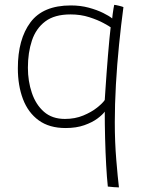

<svg xmlns="http://www.w3.org/2000/svg" viewBox="-20 -566 644 812"><path d="M483 226.5Q476.5 226.5 462.2 225.5Q448 224.5 436 223Q432 186 429 132Q426 78 424.5 18.5Q423 -41 423 -94Q414.5 -81.5 392.5 -65Q370.5 -48.5 336.5 -36.5Q302.5 -24.5 257.5 -24.5Q188.5 -24.5 143.8 -57Q99 -89.5 77.2 -146.8Q55.5 -204 55.5 -277.5Q55.5 -400 108.8 -471.5Q162 -543 279.5 -543Q320.5 -543 355.5 -533.5Q390.5 -524 416.2 -511.2Q442 -498.5 454.5 -488Q455 -494 456.5 -506Q458 -518 460 -529.8Q462 -541.5 463 -545.5Q470 -545 484 -541.5Q498 -538 502 -536Q492 -461.5 483.5 -377Q475 -292.5 470.2 -208.2Q465.5 -124 465.5 -49.5Q465.5 35 471.8 110.2Q478 185.5 483 226.5ZM254.5 -63Q297.5 -63 332.2 -77.5Q367 -92 390.8 -111Q414.5 -130 423 -143Q424 -157.5 426 -188.2Q428 -219 430.8 -257.2Q433.5 -295.5 436.8 -334Q440 -372.5 443 -403.8Q446 -435 448 -450.5Q442.5 -455 418.2 -468.2Q394 -481.5 357.8 -493.2Q321.5 -505 278 -505Q210.5 -505 171.2 -475.2Q132 -445.5 115 -394.5Q98 -343.5 98 -279.5Q98 -222.5 114.8 -173Q131.5 -123.5 166 -93.2Q200.5 -63 254.5 -63Z"/></svg>

Font: Grandstander Thin
Style: Regular
Weight: 100
Designer: Tyler Finck
Foundry: Etcetera Type Co
Version: Version 1.200; ttfautohint (v1.8.3)